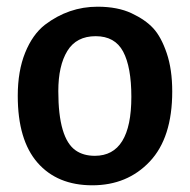

<svg xmlns="http://www.w3.org/2000/svg" viewBox="-20 -538 568 573"><path d="M263 -73Q372 -73 372 -249Q372 -338 347.5 -384Q323 -430 265.5 -430Q208 -430 181 -386Q154 -342 154 -266Q154 -125 206 -89Q229 -73 263 -73ZM33 -252Q33 -326 55 -380.5Q77 -435 114 -464Q185 -518 271 -518Q331 -518 372.5 -498.5Q414 -479 437.5 -453.5Q461 -428 477.5 -379.5Q494 -331 494 -265Q494 -127 427 -56Q360 15 255.5 15Q151 15 92 -52.5Q33 -120 33 -252Z"/></svg>

Font: Bree Serif
Style: Regular
Weight: 400
Designer: Veronika Burian, Jos Scaglione
Foundry: TypeTogether
Version: Version 1.001